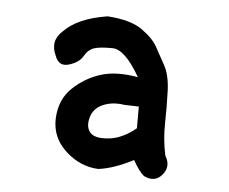

<svg xmlns="http://www.w3.org/2000/svg" viewBox="-38 -848 576 482"><g transform="rotate(5 250.0 -606.5)"><path d="M214.8 -804.7Q273.4 -800.8 302.2 -780.3Q331.1 -759.8 342.3 -739.3Q353.5 -718.8 366.7 -694.8Q379.9 -670.9 381.3 -631.3Q382.8 -591.8 381.8 -550.3Q380.9 -508.8 389.6 -468.8Q405.3 -443.4 387.2 -421.4Q369.1 -399.4 340.8 -413.1Q328.1 -422.9 312.5 -451.2Q263.7 -425.8 224.6 -420.9Q178.7 -422.9 142.1 -456.5Q105.5 -490.2 107.4 -538.1Q109.4 -585.9 140.1 -615.2Q170.9 -644.5 210 -656.7Q249 -668.9 303.7 -659.2Q265.6 -725.6 234.4 -726.1Q203.1 -726.6 188 -721.7Q172.9 -716.8 163.6 -700.2Q154.3 -683.6 128.9 -675.8Q103.5 -668 93.8 -694.3Q76.2 -731.4 106.4 -757.8Q140.6 -793 214.8 -804.7ZM276.4 -586.9Q246.1 -591.8 222.2 -581.5Q198.2 -571.3 191.9 -547.4Q185.5 -523.4 197.3 -509.8Q209 -496.1 243.7 -499.5Q278.3 -502.9 312.5 -531.2V-585.9Z"/></g></svg>

Font: NaikaiFont
Style: Regular-Lite
Weight: 400
Version: Version 1.67